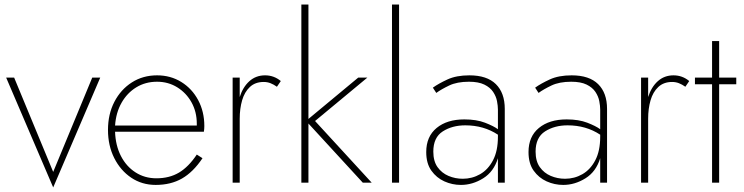

<svg xmlns="http://www.w3.org/2000/svg" viewBox="-20 -800 3257 841"><path d="M7 -460H42L213 -47L384 -460H419L213 21Z M662 10Q602 10 555 -21.5Q508 -53 480.5 -107.5Q453 -162 453 -231Q453 -300 481 -354Q509 -408 557.5 -439Q606 -470 668 -470Q727 -470 774 -441Q821 -412 848 -361.5Q875 -311 875 -248Q875 -243 874.5 -235.5Q874 -228 873 -223H484Q486 -163 509.5 -117Q533 -71 573.5 -45Q614 -19 665 -19Q722 -19 764 -44Q806 -69 842 -123L867 -107Q826 -46 777 -18Q728 10 662 10ZM668 -442Q617 -442 577 -417.5Q537 -393 512.5 -350Q488 -307 484 -250H842Q842 -254 842 -258Q842 -310 819 -351.5Q796 -393 756.5 -417.5Q717 -442 668 -442Z M1030 -460V-375Q1044 -419 1072.5 -444.5Q1101 -470 1141 -470Q1180 -470 1210 -445L1193 -420Q1179 -430 1165 -435.5Q1151 -441 1135 -441Q1098 -441 1074.5 -419Q1051 -397 1040.5 -360.5Q1030 -324 1030 -280V0H999V-460Z M1549 -460H1589L1360 -270L1608 0H1569L1331 -259V0H1300V-780H1331V-279Z M1697 -780H1728V0H1697Z M1891 -393 1876 -416Q1901 -434 1940 -452Q1979 -470 2036 -470Q2113 -470 2152 -431.5Q2191 -393 2191 -323V0H2161V-107Q2143 -48 2096.5 -19Q2050 10 1999 10Q1961 10 1926.5 -5.5Q1892 -21 1869.5 -52.5Q1847 -84 1847 -134Q1847 -202 1892.5 -239.5Q1938 -277 2014 -277Q2067 -277 2104.5 -262.5Q2142 -248 2161 -234V-320Q2161 -336 2157 -357Q2153 -378 2140 -397.5Q2127 -417 2101.5 -429.5Q2076 -442 2034 -442Q1982 -442 1947.5 -425.5Q1913 -409 1891 -393ZM1878 -136Q1878 -94 1896.5 -68Q1915 -42 1944.5 -29.5Q1974 -17 2007 -17Q2048 -17 2083 -37Q2118 -57 2139.5 -98Q2161 -139 2161 -201V-210Q2099 -251 2018 -251Q1961 -251 1919.5 -224.5Q1878 -198 1878 -136Z M2339 -393 2324 -416Q2349 -434 2388 -452Q2427 -470 2484 -470Q2561 -470 2600 -431.5Q2639 -393 2639 -323V0H2609V-107Q2591 -48 2544.5 -19Q2498 10 2447 10Q2409 10 2374.5 -5.5Q2340 -21 2317.5 -52.5Q2295 -84 2295 -134Q2295 -202 2340.5 -239.5Q2386 -277 2462 -277Q2515 -277 2552.5 -262.5Q2590 -248 2609 -234V-320Q2609 -336 2605 -357Q2601 -378 2588 -397.5Q2575 -417 2549.5 -429.5Q2524 -442 2482 -442Q2430 -442 2395.5 -425.5Q2361 -409 2339 -393ZM2326 -136Q2326 -94 2344.5 -68Q2363 -42 2392.5 -29.5Q2422 -17 2455 -17Q2496 -17 2531 -37Q2566 -57 2587.5 -98Q2609 -139 2609 -201V-210Q2547 -251 2466 -251Q2409 -251 2367.5 -224.5Q2326 -198 2326 -136Z M2819 -460V-375Q2833 -419 2861.5 -444.5Q2890 -470 2930 -470Q2969 -470 2999 -445L2982 -420Q2968 -430 2954 -435.5Q2940 -441 2924 -441Q2887 -441 2863.5 -419Q2840 -397 2829.5 -360.5Q2819 -324 2819 -280V0H2788V-460Z M3024 -460H3099V-620H3130V-460H3205V-431H3130V0H3099V-431H3024Z"/></svg>

Font: Jost* Thin
Style: Regular
Weight: 200
Version: Version 3.7